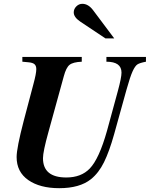

<svg xmlns="http://www.w3.org/2000/svg" viewBox="-20 -967 784 1005"><path d="M744 -669V-644Q712 -638 699.5 -630Q687 -622 674 -593.5Q661 -565 642 -497L577 -263Q552 -174 524.5 -118Q497 -62 456 -29Q397 18 290 18Q189 18 128 -24.5Q67 -67 67 -145Q67 -192 104 -334L155 -527Q170 -582 170 -605Q170 -622 161 -630.5Q152 -639 129 -641L97 -644V-669H408V-644Q362 -642 344 -627.5Q326 -613 314 -568L233 -274Q205 -173 205 -139Q205 -38 327 -38Q405 -38 450 -85Q499 -136 540 -282L597 -491Q616 -561 616 -587Q616 -644 537 -644V-669ZM578 -766H532L400 -854Q366 -877 366 -902Q366 -920 379.5 -933.5Q393 -947 411 -947Q442 -947 467 -914Z"/></svg>

Font: STIX MathJax Latin
Style: Bold Italic
Weight: 700
Italic angle: -16.33°
Designer: MicroPress Inc., with final additions and corrections provided by Coen Hoffman, Elsevier (retired)
Version: Version 1.1.1